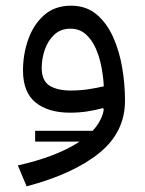

<svg xmlns="http://www.w3.org/2000/svg" viewBox="-20 -390 507 672"><path d="M355.5 67.9V105.5H103V67.9ZM343.3 -6.8 340.3 -11.7Q315.9 -4.9 286.6 -0.2Q257.3 4.4 225.1 4.4Q148.9 4.4 104.7 -31.2Q60.5 -66.9 60.5 -143.6Q60.5 -200.2 78.9 -252.2Q97.2 -304.2 134.5 -337.2Q171.9 -370.1 228.5 -370.1Q281.2 -370.1 317.4 -340.1Q353.5 -310.1 375.7 -260.7Q397.9 -211.4 407.7 -153.1Q417.5 -94.7 417.5 -37.6Q417.5 72.8 327.1 145.8Q236.8 218.8 73.2 262.2L42.5 189Q176.3 158.7 254.4 108.4Q332.5 58.1 343.3 -6.8ZM343.3 -87.9Q341.8 -119.6 335.2 -154.8Q328.6 -189.9 315.2 -220.5Q301.8 -251 280 -270.3Q258.3 -289.6 226.6 -289.6Q192.4 -289.6 170.2 -268.8Q147.9 -248 137 -216.6Q126 -185.1 126 -152.8Q126 -107.4 153.3 -90.3Q180.7 -73.2 227.1 -73.2Q260.3 -73.2 289.3 -77.6Q318.4 -82 343.3 -87.9Z"/></svg>

Font: Estedad-FD Regular
Style: FD-Regular
Weight: 400
Designer: Amin Abedi
Version: Version 7.3